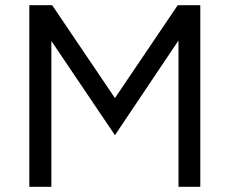

<svg xmlns="http://www.w3.org/2000/svg" viewBox="-20 -720 886 740"><path d="M93 0V-700H181L423 -342L665 -700H752V0H668V-564L423 -199L178 -562V0Z"/></svg>

Font: Figtree Light
Style: Regular
Weight: 400
Version: Version 2.002